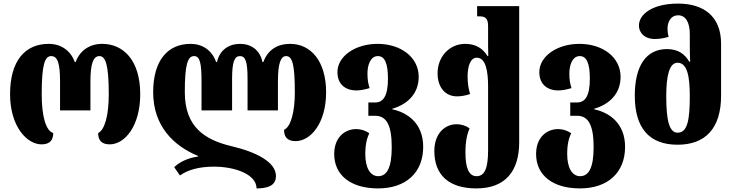

<svg xmlns="http://www.w3.org/2000/svg" viewBox="-20 -794 4095 1068"><path d="M211 9C259 9 276 -16 276 -54C235 -67 212 -146 212 -270C212 -434 229 -482 265 -482C301 -482 314 -440 314 -341V-180H483V-341C483 -440 499 -482 533 -482C567 -482 585 -434 585 -270C585 -151 562 -71 526 -54C526 -18 541 9 590 9C675 9 760 -94 760 -270C760 -458 667 -550 548 -550C479 -550 424 -513 401 -449H396C373 -513 319 -550 251 -550C121 -550 36 -458 36 -270C36 -92 129 9 211 9Z M1594 -550C1522 -550 1469 -516 1445 -449H1440C1426 -516 1377 -550 1315 -550C1253 -550 1202 -516 1187 -449H1182C1159 -516 1104 -550 1040 -550C913 -550 832 -458 832 -281C832 -92 947 18 1081 73V77C1027 84 978 107 949 136L981 182C1024 151 1087 133 1170 133C1288 133 1407 176 1407 254C1467 254 1515 240 1515 185C1515 107 1404 51 1267 19C1121 -16 1008 -86 1008 -281C1008 -437 1024 -482 1060 -482C1092 -482 1101 -442 1101 -342V-180H1271V-356C1271 -452 1285 -482 1315 -482C1345 -482 1357 -452 1357 -356V-180H1526V-342C1526 -442 1542 -482 1571 -482C1606 -482 1620 -437 1620 -280C1620 -169 1597 -88 1560 -72C1560 -36 1575 -9 1624 -9C1710 -9 1794 -112 1794 -280C1794 -458 1706 -550 1594 -550Z M2083 254C2237 254 2334 167 2334 23C2334 -111 2243 -169 2162 -186V-189C2245 -213 2309 -271 2309 -367C2309 -474 2212 -550 2080 -550C1956 -550 1857 -481 1857 -393C1857 -327 1899 -291 1963 -291C1985 -291 2010 -296 2036 -304C2028 -329 2024 -350 2024 -385C2024 -433 2041 -482 2082 -482C2121 -482 2138 -440 2138 -356C2138 -259 2111 -224 2067 -224H2029V-150H2067C2132 -150 2159 -94 2159 25C2159 139 2132 186 2084 186C2039 186 2012 139 2012 63C2012 8 2021 -24 2034 -53C2014 -67 1988 -76 1962 -76C1899 -76 1839 -31 1839 63C1839 178 1928 254 2083 254Z M2630 254C2791 254 2868 158 2868 -3V-760H2634V-703H2648C2678 -703 2695 -693 2695 -649V-590C2695 -551 2695 -512 2696 -482H2692C2666 -524 2627 -550 2568 -550C2481 -550 2414 -480 2414 -386C2414 -307 2458 -258 2522 -258C2544 -258 2569 -262 2595 -271C2586 -299 2581 -332 2581 -368C2581 -429 2598 -473 2632 -473C2682 -473 2695 -399 2695 -313V42C2695 139 2677 186 2631 186C2586 186 2569 137 2569 54C2569 -13 2580 -52 2592 -80C2573 -94 2547 -103 2520 -103C2457 -103 2396 -54 2396 46C2396 178 2475 254 2630 254Z M3206 254C3360 254 3457 167 3457 23C3457 -111 3366 -169 3285 -186V-189C3368 -213 3432 -271 3432 -367C3432 -474 3335 -550 3203 -550C3079 -550 2980 -481 2980 -393C2980 -327 3022 -291 3086 -291C3108 -291 3133 -296 3159 -304C3151 -329 3147 -350 3147 -385C3147 -433 3164 -482 3205 -482C3244 -482 3261 -440 3261 -356C3261 -259 3234 -224 3190 -224H3152V-150H3190C3255 -150 3282 -94 3282 25C3282 139 3255 186 3207 186C3162 186 3135 139 3135 63C3135 8 3144 -24 3157 -53C3137 -67 3111 -76 3085 -76C3022 -76 2962 -31 2962 63C2962 178 3051 254 3206 254Z M3749 11C3904 11 3991 -80 3991 -262V-551C3991 -706 3891 -774 3752 -774C3614 -774 3534 -718 3534 -651C3534 -619 3558 -577 3624 -577C3646 -577 3672 -581 3699 -589C3695 -604 3693 -619 3693 -633C3693 -675 3713 -709 3752 -709C3795 -709 3817 -668 3817 -604V-563C3817 -527 3817 -481 3819 -451H3814C3790 -491 3755 -521 3690 -521C3573 -521 3511 -426 3511 -262C3511 -81 3592 11 3749 11ZM3749 -56C3703 -56 3686 -124 3686 -258C3686 -373 3703 -445 3749 -445C3804 -445 3817 -366 3817 -259C3817 -126 3804 -56 3749 -56Z"/></svg>

Font: Noto Serif Georgian Condensed Black
Style: Regular
Weight: 900
Width: 3
Designer: Monotype Design Team, Akaki Razmadze
Foundry: Google LLC
Version: Version 2.003